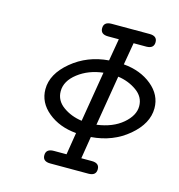

<svg xmlns="http://www.w3.org/2000/svg" viewBox="-94 -694 725 778"><g transform="rotate(15 268.0 -305.5)"><path d="M89 -286Q89 -350 154 -404Q219 -458 308 -465L324 -558H279Q247 -558 247 -584Q247 -611 280 -611H439Q471 -611 471 -585Q471 -559 441 -558H386L370 -465Q441 -459 488.5 -420Q536 -381 536 -325Q536 -261 472 -207Q408 -153 317 -146L302 -53H346Q378 -53 378 -27Q378 0 346 0H186Q154 0 154 -26Q154 -53 187 -53H240L255 -146Q184 -152 136.5 -191Q89 -230 89 -286ZM151 -294Q151 -255 185 -230.5Q219 -206 264 -200L299 -411Q238 -404 194.5 -370.5Q151 -337 151 -294ZM326 -200Q393 -209 433.5 -243.5Q474 -278 474 -317Q474 -356 439.5 -380.5Q405 -405 361 -411Z"/></g></svg>

Font: CMU Typewriter Text
Style: LightOblique
Weight: 200
Italic angle: -9.46001°
Version: Version 0.7.0